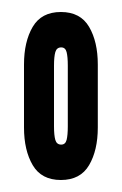

<svg xmlns="http://www.w3.org/2000/svg" viewBox="-20 -760 203 320"><path d="M81.5 -460Q49 -460 34.5 -484.8Q20 -509.5 20 -547.5V-652.5Q20 -690.5 34.5 -715.2Q49 -740 81.5 -740Q114 -740 128.5 -715.2Q143 -690.5 143 -652.5V-547.5Q143 -509.5 128.5 -484.8Q114 -460 81.5 -460ZM82 -519Q89 -519 91 -526.8Q93 -534.5 93 -549.5V-650.5Q93 -665.5 91 -673.2Q89 -681 82 -681Q74.5 -681 72.2 -673.2Q70 -665.5 70 -650.5V-549.5Q70 -534.5 72.2 -526.8Q74.5 -519 82 -519Z"/></svg>

Font: League Gothic Condensed
Style: Regular
Weight: 400
Width: 3
Designer: The League of Moveable Type
Version: Version 2.001